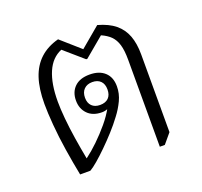

<svg xmlns="http://www.w3.org/2000/svg" viewBox="-102 -671 832 792"><g transform="rotate(-20 313.5 -275.0)"><path d="M471 5V-376Q471 -418 463.5 -443Q456 -468 440.5 -483.5Q425 -499 400 -510L314 -438H309L226 -510Q182 -492 160.5 -442Q139 -392 139 -314Q139 -282 143 -239Q147 -196 154.5 -148Q162 -100 171 -53Q198 -73 226.5 -100.5Q255 -128 281 -159Q307 -190 323 -220L326 -218Q320 -214 312 -212Q304 -210 296 -210Q256 -210 233.5 -233Q211 -256 211 -292Q211 -329 234 -351.5Q257 -374 300 -374Q342 -374 366 -352Q390 -330 390 -290Q390 -258 376 -228.5Q362 -199 342 -173Q322 -146 297.5 -119Q273 -92 248.5 -68Q224 -44 203 -26Q182 -8 168 0H123Q112 -55 102.5 -115.5Q93 -176 88.5 -231Q84 -286 84 -323Q84 -390 99.5 -436.5Q115 -483 147 -512.5Q179 -542 228 -555L312 -481L400 -555Q447 -542 475 -519Q503 -496 516 -461.5Q529 -427 529 -379V-38L493 5ZM299 -241Q323 -241 336 -254Q349 -267 349 -291Q349 -315 336 -328Q323 -341 300 -341Q277 -341 263.5 -327.5Q250 -314 250 -290Q250 -267 263 -254Q276 -241 299 -241Z"/></g></svg>

Font: Noto Serif Thai Light
Style: Regular
Weight: 300
Version: Version 2.001